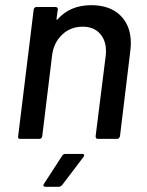

<svg xmlns="http://www.w3.org/2000/svg" viewBox="-20 -536 566 741"><path d="M485 -369Q485 -360 483 -340L443 -10Q442 -6 439 -3Q436 0 432 0H358Q349 0 349 -10L388 -321Q389 -327 389 -339Q389 -381 365 -407Q341 -433 299 -433Q252 -433 219.5 -402Q187 -371 181 -322L143 -10Q141 0 132 0H58Q48 0 50 -10L110 -499Q112 -509 121 -509H194Q199 -509 201.5 -506Q204 -503 203 -499L198 -463Q198 -461 199.5 -460Q201 -459 202 -461Q250 -516 332 -516Q404 -516 444.5 -476.5Q485 -437 485 -369ZM150 173 220 65Q224 58 233 58H298Q303 58 304.5 61.5Q306 65 302 70L220 178Q213 185 207 185H156Q150 185 148 181.5Q146 178 150 173Z"/></svg>

Font: Barlow Medium
Style: Italic
Weight: 500
Italic angle: -7°
Designer: Jeremy Tribby
Foundry: Tribby Type
Version: Version 1.408